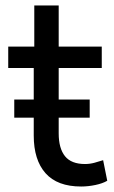

<svg xmlns="http://www.w3.org/2000/svg" viewBox="-20 -671 415 700"><path d="M276 9Q189 9 146 -39.5Q103 -88 103 -177V-423H10V-501H105V-651H194V-501H351V-423H194V-185Q194 -130 217 -101.5Q240 -73 290 -73Q307 -73 324 -77.5Q341 -82 356 -87L371 -12Q354 -2 327.5 3.5Q301 9 276 9ZM32 -242V-308H307V-242Z"/></svg>

Font: Nunitoga
Style: Medium
Weight: 500
Designer: Vernon Adams
Foundry: Vernon Adams
Version: Version 1.0